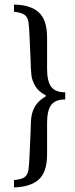

<svg xmlns="http://www.w3.org/2000/svg" viewBox="-20 -654 327 836"><path d="M185 -491V-354Q185 -300 203 -276Q221 -252 264 -252V-221Q221 -221 203 -197Q185 -173 185 -119V18Q185 95 149 127.5Q113 160 41 162V130Q74 127 87 117.5Q100 108 103.5 88Q107 68 109 15L113 -74Q113 -82 114.5 -122.5Q116 -163 132 -190Q148 -217 179 -234V-239Q148 -255 134 -278.5Q120 -302 117 -325Q114 -348 113 -398L109 -487Q107 -541 103.5 -560.5Q100 -580 87 -589.5Q74 -599 41 -603V-634Q113 -633 149 -600Q185 -567 185 -491Z"/></svg>

Font: Gupter
Style: Regular
Weight: 400
Designer: Octavio Pardo
Version: Version 1.000